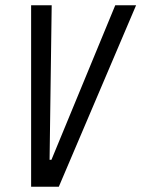

<svg xmlns="http://www.w3.org/2000/svg" viewBox="-20 -708 536 728"><path d="M98 0V-688H176L168 -102H175L417 -688H496L203 0Z"/></svg>

Font: Saira Condensed
Style: Italic
Weight: 400
Width: 3
Italic angle: -12°
Designer: Hector Gatti with collaboration of the Omnibus-Type team
Foundry: Omnibus-Type
Version: Version 1.100